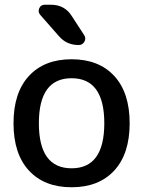

<svg xmlns="http://www.w3.org/2000/svg" viewBox="-20 -780 604 810"><path d="M420 -260Q420 -450 282 -450Q144 -450 144 -260Q144 -70 282 -70Q420 -70 420 -260ZM462 -60.5Q397 10 282 10Q167 10 102 -60.5Q37 -131 37 -260Q37 -389 102 -459.5Q167 -530 282 -530Q397 -530 462 -459.5Q527 -389 527 -260Q527 -131 462 -60.5ZM195 -760Q253 -760 283 -712L335 -632Q344 -618 336 -604Q328 -590 312 -590Q261 -590 229 -627L150 -717Q139 -730 145.5 -745Q152 -760 169 -760Z"/></svg>

Font: Rounded Mplus 1c Medium
Style: Regular
Weight: 500
Version: Version 1.059.20150529